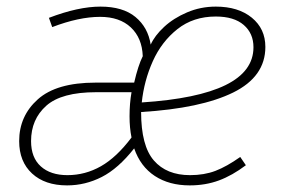

<svg xmlns="http://www.w3.org/2000/svg" viewBox="-20 -551 859 581"><path d="M436 -416Q448 -443 476.5 -469.5Q505 -496 546 -513.5Q587 -531 633 -531Q701 -531 742 -497.5Q783 -464 783 -409Q783 -319 685.5 -271Q588 -223 407 -212Q407 -110 445.5 -65.5Q484 -21 555 -21Q598 -21 632 -34Q666 -47 707 -76L724 -51Q683 -20 642.5 -5Q602 10 554 10Q492 10 448.5 -18.5Q405 -47 386 -102Q338 -41 288 -15.5Q238 10 183 10Q116 10 77 -26Q38 -62 38 -124Q38 -200 94.5 -250.5Q151 -301 269 -301H386Q398 -353 412 -381Q410 -436 376 -468Q342 -500 283 -500Q219 -500 138 -469L128 -497Q217 -531 284 -531Q352 -531 390 -499.5Q428 -468 436 -416ZM409 -241Q578 -252 662.5 -293.5Q747 -335 747 -408Q747 -450 717.5 -475.5Q688 -501 633 -501Q565 -501 517 -463Q469 -425 442.5 -366Q416 -307 409 -241ZM271 -272Q166 -272 120 -231Q74 -190 74 -124Q74 -74 103.5 -47.5Q133 -21 184 -21Q238 -21 285.5 -48Q333 -75 378 -135Q372 -164 372 -199Q372 -238 378 -272Z"/></svg>

Font: FiraGO UltraLight
Style: Italic
Weight: 200
Italic angle: -8°
Designer: bBox Type GmbH
Foundry: bBox Type GmbH
Version: Version 1.001